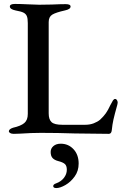

<svg xmlns="http://www.w3.org/2000/svg" viewBox="-20 -674 625 974"><path d="M25 -8Q25 -19 46 -26Q86 -35 103.5 -50Q121 -65 121 -96V-557Q121 -581 116 -592.5Q111 -604 99 -610Q87 -616 59 -621Q30 -627 30 -641Q30 -654 56 -654Q83 -654 123 -652Q159 -650 179 -650L243 -651Q287 -653 313 -653Q338 -653 338 -641Q338 -627 309 -621Q264 -611 245.5 -600Q227 -589 227 -562V-99Q227 -68 241.5 -54.5Q256 -41 296 -41H412Q436 -41 455.5 -48.5Q475 -56 488 -67Q506 -84 517 -99.5Q528 -115 540 -141Q548 -157 553 -164.5Q558 -172 564 -172Q570 -172 573.5 -166Q577 -160 577 -153Q577 -150 576 -147.5Q575 -145 575 -142Q561 -92 555.5 -67.5Q550 -43 547 -13Q545 5 532 5Q480 5 360 3Q272 0 188 0Q141 0 81 4L50 5Q38 5 31.5 1Q25 -3 25 -8ZM250 270Q250 261 265 256Q290 247 304.5 228Q319 209 319 187Q319 167 309 158Q299 149 275 143Q256 138 246.5 127.5Q237 117 237 97Q237 79 251 67Q265 55 288 55Q327 55 353 83Q379 111 379 156Q379 193 359 221Q339 249 312 264.5Q285 280 266 280Q250 280 250 270Z"/></svg>

Font: EB Garamond Medium
Style: Regular
Weight: 500
Designer: Georg Duffner and Octavio Pardo
Foundry: Georg Duffner
Version: Version 1.000